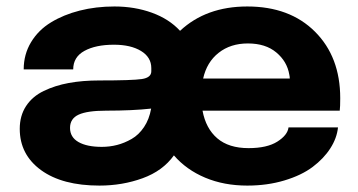

<svg xmlns="http://www.w3.org/2000/svg" viewBox="-20 -561 1107 593"><path d="M287.1 12.2Q172.4 12.2 106.7 -35.6Q41 -83.5 41 -163.1Q41 -203.6 60.5 -233.4Q80.1 -263.2 115 -280Q149.9 -296.9 192.4 -304.7Q234.9 -312.5 286.6 -312.5Q389.2 -312.5 418.2 -316.9Q447.3 -321.3 447.3 -340.8V-350.6Q447.3 -384.3 415.5 -403.6Q383.8 -422.9 332 -422.9Q275.4 -422.9 240.7 -403.8Q206.1 -384.8 206.1 -346.7H53.2Q53.2 -393.1 75.9 -430.7Q98.6 -468.3 137.5 -491.9Q176.3 -515.6 226.3 -528.3Q276.4 -541 333.5 -541Q396 -541 449.2 -521.7Q502.4 -502.4 536.1 -465.8Q616.7 -541 743.7 -541Q875 -541 952.9 -463.1Q1030.8 -385.3 1030.8 -257.8Q1030.8 -230.5 1029.3 -219.2H605.5Q615.7 -164.1 651.1 -133.8Q686.5 -103.5 747.6 -103.5Q804.7 -103.5 836.4 -123.5Q868.2 -143.6 871.1 -167.5H1023.9Q1020.5 -134.3 1000.2 -102.8Q980 -71.3 945.6 -45.4Q911.1 -19.5 858.4 -3.7Q805.7 12.2 743.7 12.2Q671.9 12.2 613.8 -12.2Q555.7 -36.6 517.1 -81.1Q482.9 -33.2 420.4 -10.5Q357.9 12.2 287.1 12.2ZM607.4 -318.4H875Q875 -324.2 873.5 -330.6Q866.7 -371.1 833.5 -398.9Q800.3 -426.8 745.6 -426.8Q691.9 -426.8 655.3 -397.9Q618.7 -369.1 607.4 -318.4ZM294.4 -107.4Q318.8 -107.4 341.6 -113.3Q364.3 -119.1 386.5 -131.8Q408.7 -144.5 424.8 -168.5Q440.9 -192.4 446.8 -225.6Q389.2 -219.2 307.6 -219.2Q250 -219.2 223.1 -207Q196.3 -194.8 196.3 -166Q196.3 -137.2 222.4 -122.3Q248.5 -107.4 294.4 -107.4Z"/></svg>

Font: Epilogue
Style: Bold
Weight: 700
Designer: Tyler Finck
Foundry: Etcetera Type Co
Version: Version 2.112